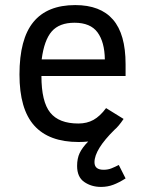

<svg xmlns="http://www.w3.org/2000/svg" viewBox="-20 -547 568 760"><path d="M477.1 -246.1H144Q144 -144.5 178.7 -101.3Q213.4 -58.1 290 -58.1Q324.2 -58.1 350.1 -72.5Q376 -86.9 399.9 -119.1L469.2 -76.2Q448.7 -45.9 433.1 -33.2Q354 44.9 354 95.2Q354 125 390.1 125Q407.2 125 421.1 119.4Q435.1 113.8 450.2 106L477.1 159.2Q451.2 175.8 428.5 184.3Q405.8 192.9 379.9 192.9Q341.8 192.9 313.5 173.3Q285.2 153.8 285.2 109.9Q285.2 80.1 295.4 58.6Q305.7 37.1 329.1 13.2Q310.5 15.1 291 15.1Q173.8 15.1 115.5 -50Q57.1 -115.2 57.1 -252Q57.1 -392.6 112.1 -459.7Q167 -526.9 277.8 -526.9Q377.4 -526.9 427.2 -469.5Q477.1 -412.1 477.1 -293ZM395 -312Q394 -380.9 366 -418.9Q337.9 -457 274.9 -457Q214.8 -457 184.8 -422.6Q154.8 -388.2 145 -312Z"/></svg>

Font: Lorenzo Sans
Style: Regular
Weight: 400
Foundry: Intel Corporation
Version: Version 1.00; ttfautohint (v1.5)